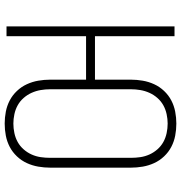

<svg xmlns="http://www.w3.org/2000/svg" viewBox="4 -788 791 840"><g transform="rotate(90 400.0 -367.5)"><path d="M520 8Q494 8 468 3Q442 -2 419 -14Q396 -26 377.5 -45.5Q359 -65 348 -89Q337 -113 332.5 -139Q328 -165 328 -191V-348H138V0H95V-735H138V-387H328V-544Q328 -570 332.5 -596Q337 -622 348 -646Q359 -670 377.5 -689.5Q396 -709 419 -721Q442 -733 468 -738Q494 -743 520 -743Q547 -743 573 -738Q599 -733 622 -721Q645 -709 663.5 -689.5Q682 -670 693 -646Q704 -622 708.5 -596Q713 -570 713 -544V-191Q713 -165 708.5 -139Q704 -113 693 -89Q682 -65 663.5 -45.5Q645 -26 622 -14Q599 -2 573 3Q547 8 520 8ZM520 -30Q541 -30 562 -34.5Q583 -39 601 -49Q619 -59 633 -75Q647 -91 655.5 -110Q664 -129 667 -149.5Q670 -170 670 -191V-544Q670 -565 667 -585.5Q664 -606 655.5 -625Q647 -644 633 -660Q619 -676 601 -686Q583 -696 562 -700.5Q541 -705 520 -705Q500 -705 479 -700.5Q458 -696 440 -686Q422 -676 408 -660Q394 -644 385.5 -625Q377 -606 373.5 -585.5Q370 -565 370 -544V-191Q370 -170 373.5 -149.5Q377 -129 385.5 -110Q394 -91 408 -75Q422 -59 440 -49Q458 -39 479 -34.5Q500 -30 520 -30Z"/></g></svg>

Font: Iosevka Aile Extralight
Style: Regular
Weight: 200
Designer: Belleve Invis
Foundry: Belleve Invis
Version: Version 31.1.0; ttfautohint (v1.8.4)